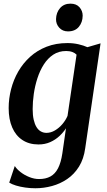

<svg xmlns="http://www.w3.org/2000/svg" viewBox="-20 -781 588 1052"><path d="M447 30.5Q439 90 412.8 132Q386.5 174 348.2 200Q310 226 265 238.2Q220 250.5 174 250.5Q145.5 250.5 117.8 246.5Q90 242.5 67.2 235.5Q44.5 228.5 30.5 219.5L61 128.5Q71.5 145.5 92.8 162Q114 178.5 140.8 189.2Q167.5 200 194 200Q230.5 200 256.2 186Q282 172 298 141Q314 110 321.5 60L341.5 -78Q327 -55.5 305.2 -35.2Q283.5 -15 254.8 -2.2Q226 10.5 191 10.5Q139.5 10.5 102.8 -13.8Q66 -38 46.8 -82.8Q27.5 -127.5 27.5 -188.5Q27.5 -241 40.8 -292.5Q54 -344 80.2 -389.5Q106.5 -435 145.2 -470Q184 -505 235.2 -525Q286.5 -545 349.5 -545Q381.5 -545 409.8 -538.5Q438 -532 459 -522.5L531 -543.5ZM399.5 -481.5Q391 -490.5 376.5 -496Q362 -501.5 342.5 -501.5Q302 -501.5 271.8 -481.5Q241.5 -461.5 220 -427.8Q198.5 -394 185 -352.2Q171.5 -310.5 165.2 -266.8Q159 -223 159 -183.5Q159 -150 164.5 -125.5Q170 -101 180 -84.8Q190 -68.5 204 -60.8Q218 -53 234.5 -53Q258.5 -53 281.2 -66.5Q304 -80 322 -101.2Q340 -122.5 350 -146ZM352.5 -609Q323 -609 304.8 -629Q286.5 -649 287 -676.5Q288 -712.5 309.2 -736.8Q330.5 -761 366 -761Q398.5 -761 415.8 -741Q433 -721 433 -695Q432.5 -658.5 411.8 -633.8Q391 -609 352.5 -609Z"/></svg>

Font: Merriweather 72pt SemiBold
Style: Italic
Weight: 600
Italic angle: -7.8°
Version: Version 2.101